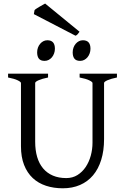

<svg xmlns="http://www.w3.org/2000/svg" viewBox="-20 -1020 694 1055"><path d="M622.6 -594.2Q589.4 -587.4 570.6 -579.1Q551.8 -570.8 551.8 -564V-255.9Q551.8 -191.9 536.1 -141.6Q520.5 -91.3 491.2 -56.6Q461.9 -22 419.9 -3.7Q377.9 14.6 325.2 14.6Q274.9 14.6 232.7 0.7Q190.4 -13.2 159.9 -41.7Q129.4 -70.3 112.3 -113.8Q95.2 -157.2 95.2 -216.8V-564Q95.2 -569.8 77.4 -578.6Q59.6 -587.4 24.4 -594.2V-615.2H244.1V-594.2Q210.9 -587.4 192.1 -579.1Q173.3 -570.8 173.3 -564V-241.2Q173.3 -194.3 184.3 -157.2Q195.3 -120.1 217 -94.5Q238.8 -68.8 270.5 -55.2Q302.2 -41.5 344.2 -41.5Q378.9 -41.5 405.8 -58.3Q432.6 -75.2 450.9 -102.5Q469.2 -129.9 478.8 -164.8Q488.3 -199.7 488.3 -235.8V-564Q488.3 -569.8 470.5 -578.6Q452.6 -587.4 417.5 -594.2V-615.2H622.6ZM477.1 -752.4Q477.1 -738.8 472.7 -726.6Q468.3 -714.4 460.7 -705.3Q453.1 -696.3 442.9 -690.9Q432.6 -685.5 420.4 -685.5Q398.4 -685.5 388.9 -697.8Q379.4 -710 379.4 -732.4Q379.4 -746.1 383.8 -758.3Q388.2 -770.5 396 -779.5Q403.8 -788.6 413.8 -793.7Q423.8 -798.8 435.5 -798.8Q477.1 -798.8 477.1 -752.4ZM281.7 -752.4Q281.7 -738.8 277.3 -726.6Q272.9 -714.4 265.4 -705.3Q257.8 -696.3 247.6 -690.9Q237.3 -685.5 225.1 -685.5Q203.1 -685.5 193.6 -697.8Q184.1 -710 184.1 -732.4Q184.1 -746.1 188.5 -758.3Q192.9 -770.5 200.7 -779.5Q208.5 -788.6 218.5 -793.7Q228.5 -798.8 240.2 -798.8Q281.7 -798.8 281.7 -752.4ZM417 -845.7Q410.2 -836.4 406.5 -831.8Q402.8 -827.1 395 -823.7L166 -942.4L169.9 -964.4Q173.3 -968.3 180.9 -973.1Q188.5 -978 197.3 -983.2Q206.1 -988.3 214.4 -992.9Q222.7 -997.6 228 -1000.5Z"/></svg>

Font: Gentium Plus APac
Style: Regular
Weight: 400
Designer: J. Victor Gaultney, Annie Olsen, Iska Routamaa, Becca Hirsbrunner
Foundry: SIL International
Version: Version 5.000